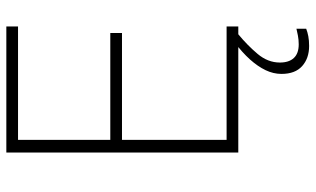

<svg xmlns="http://www.w3.org/2000/svg" viewBox="-210 -544 972 591"><g transform="rotate(-90 275.5 -248.0)"><path d="M490 0H102V-714H490V-678H141V-394H470V-358H141V-36H490ZM379 128Q379 156 393 171Q407 186 435 186Q449 186 462 183.5Q475 181 483 179V209Q473 213 460 215.5Q447 218 430 218Q392 218 368 196.5Q344 175 344 133Q344 108 355.5 84Q367 60 388.5 36Q410 12 442 -12L466 0Q432 28 405.5 59.5Q379 91 379 128Z"/></g></svg>

Font: Noto Sans Khmer ExtraLight
Style: Regular
Weight: 250
Version: Version 2.003